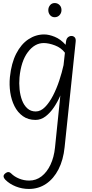

<svg xmlns="http://www.w3.org/2000/svg" viewBox="-20 -777 602 1260"><path d="M213 10Q164.5 10 130 -14.8Q95.5 -39.5 75 -80.5Q54.5 -121.5 47.2 -171.2Q40 -221 45 -271Q54.5 -362.5 86.5 -425Q118.5 -487.5 166.5 -519.2Q214.5 -551 270 -551Q301 -551 339.2 -535.5Q377.5 -520 410.5 -483L413.5 -506Q416 -524 426.2 -532.5Q436.5 -541 449 -541Q461.5 -541 470.2 -532Q479 -523 476.5 -502L404 189Q395.5 272.5 364 334Q332.5 395.5 282.8 429.2Q233 463 169 463Q125 463 84 446.8Q43 430.5 15.5 403Q2.5 389 3.5 378Q4.5 367 20 357Q28 351.5 36.8 352.2Q45.5 353 53.5 361.5Q74.5 382.5 105.8 395.2Q137 408 171.5 408Q217 408 252.8 380.2Q288.5 352.5 311.5 303.5Q334.5 254.5 341 191L376 -150.5Q359 -110 334.2 -73.2Q309.5 -36.5 279 -13.2Q248.5 10 213 10ZM108 -269Q104.5 -230 108.5 -190.5Q112.5 -151 125 -118.2Q137.5 -85.5 159.8 -65.5Q182 -45.5 214.5 -45.5Q247 -45.5 275.5 -74.5Q304 -103.5 327.8 -149.5Q351.5 -195.5 369 -248.5Q386.5 -301.5 397 -349.5L406 -431Q381.5 -463.5 340.8 -479Q300 -494.5 267 -494.5Q207.5 -494.5 162.8 -435Q118 -375.5 108 -269ZM339 -664Q320.5 -664 308.8 -677.5Q297 -691 297 -711Q297 -729 308.5 -743Q320 -757 339 -757Q357.5 -757 370.5 -744.2Q383.5 -731.5 383.5 -711Q383.5 -691.5 370.8 -677.8Q358 -664 339 -664Z"/></svg>

Font: Edu SA Hand
Style: Regular
Weight: 400
Designer: Tina and Corey Anderson, Eben Sorkin, Mirko Velimirovic
Foundry: Google for Education
Version: Version 2.000